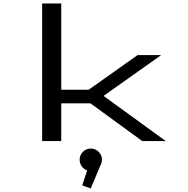

<svg xmlns="http://www.w3.org/2000/svg" viewBox="-20 -820 1090 1116"><path d="M807 0 505.5 -219.5H336V0H225V-800H336V-298.5H495.5L780 -500H917L582 -262.5L943.5 0ZM572.5 107.5Q572.5 125 564 140.5L507.5 275.5L458 257.5L486.5 170.5Q467 163.5 455 146.5Q443 129.5 443 107.5Q443 81.5 461.8 62.5Q480.5 43.5 507.5 43.5Q534.5 43.5 553.5 62.5Q572.5 81.5 572.5 107.5Z"/></svg>

Font: League Mono Extended
Style: Regular
Weight: 400
Width: 9
Designer: Tyler Finck
Foundry: The League of Moveable Type / Tyler Finck
Version: Version 2.210